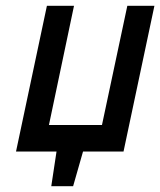

<svg xmlns="http://www.w3.org/2000/svg" viewBox="-20 -520 550 659"><path d="M510 -500H417L330 -91H148L234 -500H141L35 0H174L156 119H231L265 0H404Z"/></svg>

Font: Advent Pro SemiBold
Style: Italic
Weight: 600
Italic angle: -12°
Version: Version 3.000